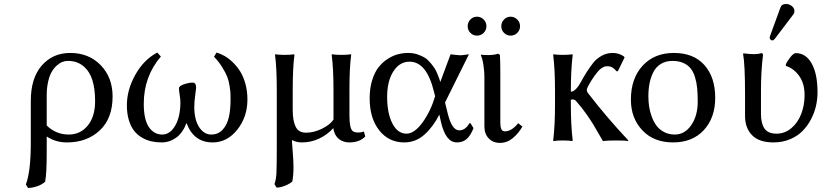

<svg xmlns="http://www.w3.org/2000/svg" viewBox="-20 -706 4129 965"><path d="M207 207Q191.9 221.7 166.5 230.2Q141.1 238.8 121.1 238.8L109.9 221.2Q134.8 156.7 134.8 11.2V-199.2Q134.8 -313.5 189.9 -376.7Q245.1 -439.9 333 -439.9Q426.8 -439.9 486.3 -378.2Q545.9 -316.4 545.9 -221.2Q545.9 -110.8 481.4 -50.5Q417 9.8 315.9 9.8Q259.8 9.8 214.8 -20V61Q214.8 167 207 207ZM458 -198.2Q458 -258.3 444.6 -302.2Q431.2 -346.2 399.7 -373Q368.2 -399.9 320.8 -399.9Q307.1 -399.9 293.2 -394.5Q279.3 -389.2 264.9 -376.2Q250.5 -363.3 239.5 -344.2Q228.5 -325.2 221.7 -294.7Q214.8 -264.2 214.8 -227.1V-75.2Q261.7 -29.8 325.2 -29.8Q383.8 -29.8 420.9 -74.7Q458 -119.6 458 -198.2Z M1223.6 -206.1Q1223.6 -118.2 1172.6 -54.2Q1121.6 9.8 1048.8 9.8Q953.1 9.8 917.5 -87.9Q898.4 -37.6 865.2 -13.9Q832 9.8 792.5 9.8Q765.1 9.8 741 4.4Q716.8 -1 693.6 -14.4Q670.4 -27.8 654.1 -48.6Q637.7 -69.3 627.7 -102.1Q617.7 -134.8 617.7 -176.8Q617.7 -254.4 660.2 -330.3Q702.6 -406.2 770.5 -441.9L788.6 -421.9Q702.6 -321.8 702.6 -184.1Q702.6 -105 728.3 -67.4Q753.9 -29.8 795.4 -29.8Q834.5 -29.8 860.6 -74.7Q886.7 -119.6 886.7 -192.9Q886.7 -205.1 883.1 -228.5Q879.4 -252 879.4 -262.2Q879.4 -273.9 905 -282.5Q930.7 -291 947.8 -291Q965.8 -291 965.8 -265.1Q965.8 -261.7 961.2 -228.3Q956.5 -194.8 956.5 -168.9Q956.5 -104 981 -66.9Q1005.4 -29.8 1041.5 -29.8Q1076.2 -29.8 1098.4 -53.5Q1120.6 -77.1 1129.6 -114.5Q1138.7 -151.9 1138.7 -203.1Q1138.7 -225.6 1138.4 -235.6Q1138.2 -245.6 1134 -272.9Q1129.9 -300.3 1122.1 -320.1Q1114.3 -339.8 1097.2 -367.7Q1080.1 -395.5 1055.7 -420.9L1068.4 -441.9Q1088.4 -436 1108.4 -424.8Q1128.4 -413.6 1149.7 -393.3Q1170.9 -373 1187 -347.4Q1203.1 -321.8 1213.4 -284.9Q1223.6 -248 1223.6 -206.1Z M1451.2 -250V-152.8Q1451.2 -98.6 1466.1 -68.8Q1481 -39.1 1518.1 -39.1Q1557.6 -39.1 1598.4 -59.1Q1639.2 -79.1 1656.2 -105V-250Q1656.2 -362.3 1647 -430.2L1648.9 -433.1Q1667 -430.2 1696.3 -430.2Q1725.1 -430.2 1743.2 -433.1L1745.1 -430.2Q1736.3 -370.1 1736.3 -250V-125Q1736.3 -62 1752 -47.9Q1759.8 -40 1781.2 -40Q1794.9 -40 1809.1 -44.9L1815.9 -20Q1787.1 9.8 1736.3 9.8Q1707.5 9.8 1687 -4.6Q1666.5 -19 1658.2 -46.9Q1655.3 -58.6 1655.3 -62Q1624.5 -28.3 1583.7 -9.3Q1543 9.8 1498 9.8Q1469.2 9.8 1448.2 -2L1447.8 0Q1447.3 2.4 1447.3 4.9Q1447.3 10.3 1451.2 57.1Q1455.1 104 1455.1 134.8Q1455.1 174.8 1449.2 206.1Q1436.5 217.8 1413.1 227.3Q1389.6 236.8 1370.1 236.8L1359.4 219.2Q1367.7 197.8 1369.4 163.1Q1371.1 128.4 1371.1 40.5Q1371.1 18.6 1371.1 6.8V-250Q1371.1 -365.7 1362.3 -430.2L1364.3 -433.1Q1382.8 -430.2 1411.1 -430.2Q1439.9 -430.2 1458 -433.1L1460 -430.2Q1451.2 -370.1 1451.2 -250Z M2338.9 -85.9 2343.8 -87.9 2359.9 -62Q2346.2 -26.4 2326.7 -8.3Q2307.1 9.8 2275.9 9.8Q2220.7 9.8 2196.8 -90.8L2188 -129.9Q2157.2 -68.8 2113.3 -29.5Q2069.3 9.8 2011.7 9.8Q1933.6 9.8 1885.7 -51.3Q1837.9 -112.3 1837.9 -211.9Q1837.9 -262.2 1850.3 -302.5Q1862.8 -342.8 1882.6 -367.9Q1902.3 -393.1 1928.5 -409.9Q1954.6 -426.8 1980.2 -433.3Q2005.9 -439.9 2031.7 -439.9Q2056.6 -439.9 2078.4 -432.6Q2100.1 -425.3 2115 -416Q2129.9 -406.7 2143.6 -390.1Q2157.2 -373.5 2164.3 -362.8Q2171.4 -352.1 2178.7 -333.7Q2186 -315.4 2187.7 -310.8Q2189.5 -306.2 2192.9 -293.9L2244.6 -433.1Q2248.5 -432.6 2266.4 -430.4Q2284.2 -428.2 2293 -428.2Q2301.8 -428.2 2318.4 -430.7Q2335 -433.1 2336.9 -433.1L2216.8 -190.9L2231 -132.8Q2251.5 -50.8 2288.6 -50.8Q2318.4 -50.8 2338.9 -85.9ZM2022.9 -34.2Q2062.5 -34.2 2103 -89.6Q2143.6 -145 2167 -222.2L2161.6 -243.2Q2125 -396 2038.6 -396Q1988.3 -396 1957 -347.2Q1925.8 -298.3 1925.8 -219.2Q1925.8 -137.2 1952.1 -85.7Q1978.5 -34.2 2022.9 -34.2Z M2483.4 -436 2492.7 -430.2Q2494.6 -392.1 2494.6 -342.8V-90.8Q2494.6 -67.9 2499.8 -56.9Q2504.9 -45.9 2517.6 -45.9Q2551.8 -45.9 2584.5 -86.9L2605.5 -69.8Q2586.4 -36.1 2557.6 -12Q2528.8 12.2 2492.7 12.2Q2458 12.2 2436.3 -10.5Q2414.6 -33.2 2414.6 -70.8V-321.8Q2414.6 -346.2 2409.7 -379.2Q2404.8 -412.1 2396.5 -429.2L2398.4 -431.2Q2410.2 -429.2 2435.5 -429.2Q2461.9 -429.2 2483.4 -436ZM2344.2 -540.8Q2330.6 -554.7 2330.6 -574.2Q2330.6 -593.8 2344.2 -607.9Q2357.9 -622.1 2377.4 -622.1Q2397 -622.1 2410.9 -607.9Q2424.8 -593.8 2424.8 -574.2Q2424.8 -554.7 2410.9 -540.8Q2397 -526.9 2377.4 -526.9Q2357.9 -526.9 2344.2 -540.8ZM2513.2 -540.8Q2499.5 -554.7 2499.5 -574.2Q2499.5 -593.8 2513.2 -607.9Q2526.9 -622.1 2546.4 -622.1Q2565.9 -622.1 2579.8 -607.9Q2593.8 -593.8 2593.8 -574.2Q2593.8 -554.7 2579.8 -540.8Q2565.9 -526.9 2546.4 -526.9Q2526.9 -526.9 2513.2 -540.8Z M2769.5 -180.2V-250Q2769.5 -356.4 2760.3 -430.2L2762.2 -433.1Q2780.3 -430.2 2809.1 -430.2Q2837.9 -430.2 2856.4 -433.1L2858.4 -430.2Q2849.1 -352.5 2849.1 -250V-245.1Q2861.8 -245.1 2875.5 -259.5Q2889.2 -273.9 2900.6 -295.7Q2912.1 -317.4 2928 -342.5Q2943.8 -367.7 2960.9 -389.4Q2978 -411.1 3003.7 -425.5Q3029.3 -439.9 3059.1 -439.9Q3091.3 -439.9 3116.2 -421.9L3119.1 -417L3085.4 -348.1H3078.1Q3070.8 -358.9 3058.8 -366Q3046.9 -373 3034.2 -373Q3027.3 -373 3023.4 -372.6Q3019.5 -372.1 3009.8 -367.2Q3000 -362.3 2991 -353Q2981.9 -343.8 2967.5 -324Q2953.1 -304.2 2937.5 -275.9Q2929.2 -259.3 2929.2 -255.9Q2929.2 -246.1 2935.5 -237.8Q3028.3 -117.2 3138.2 0L3136.2 2.9Q3123 0 3076.2 0Q3033.2 0 3010.3 2.9Q2976.1 -56.6 2962.2 -79.8Q2948.2 -103 2925.3 -135.3Q2902.3 -167.5 2874.5 -199.2Q2867.7 -206.1 2858.4 -206.1Q2852.1 -206.1 2849.1 -205.1V-180.2Q2849.1 -77.6 2858.4 0L2856.4 2.9Q2837.9 0 2809.1 0Q2780.3 0 2762.2 2.9L2760.3 0Q2769.5 -73.7 2769.5 -180.2Z M3150.9 -205.1Q3150.9 -311.5 3209.7 -375.7Q3268.6 -439.9 3366.7 -439.9Q3466.3 -439.9 3520.5 -378.9Q3574.7 -317.9 3574.7 -213.9Q3574.7 -114.3 3517.6 -52.2Q3460.4 9.8 3362.8 9.8Q3265.6 9.8 3208.3 -51.3Q3150.9 -112.3 3150.9 -205.1ZM3359.9 -399.9Q3326.2 -399.9 3301.5 -384.8Q3276.9 -369.6 3263.7 -343.3Q3250.5 -316.9 3244.6 -287.1Q3238.8 -257.3 3238.8 -222.2Q3238.8 -196.8 3242.2 -172.4Q3245.6 -147.9 3255.1 -121.3Q3264.6 -94.7 3279.1 -75Q3293.5 -55.2 3317.4 -42.5Q3341.3 -29.8 3371.6 -29.8Q3421.4 -29.8 3454.1 -76.9Q3486.8 -124 3486.8 -195.8Q3486.8 -234.9 3483.9 -263.9Q3481 -293 3472.7 -319.6Q3464.4 -346.2 3450.4 -363Q3436.5 -379.9 3413.8 -389.9Q3391.1 -399.9 3359.9 -399.9Z M3804.7 -251V-132.8Q3804.7 -85.4 3822.5 -59.8Q3840.3 -34.2 3882.8 -34.2Q3924.3 -34.2 3957 -61.5Q3989.7 -88.9 4006.8 -132.8Q4023.9 -176.8 4023.9 -228Q4023.9 -285.6 3997.3 -323.5Q3970.7 -361.3 3929.7 -375V-382.8Q3937 -399.4 3952.9 -419.2Q3968.8 -439 3979.5 -439Q4030.3 -439 4059.6 -386.7Q4088.9 -334.5 4088.9 -242.2Q4088.9 -207.5 4081.1 -173.1Q4073.2 -138.7 4055.7 -105.5Q4038.1 -72.3 4012.9 -46.9Q3987.8 -21.5 3950.2 -5.9Q3912.6 9.8 3867.7 9.8Q3795.9 9.8 3760.3 -26.1Q3724.6 -62 3724.6 -124V-233.9Q3724.6 -381.3 3714.8 -435.1L3716.8 -438Q3780.8 -429.2 3805.7 -439Q3814.9 -439 3814.9 -429.2Q3804.7 -349.1 3804.7 -251ZM3930.7 -686Q3946.3 -686 3959.5 -675.8Q3972.7 -665.5 3972.7 -650.9Q3972.7 -640.1 3966.8 -632.8L3874.5 -511.2Q3868.2 -502.9 3862.8 -502.9Q3856.9 -502.9 3852.8 -506.8Q3848.6 -510.7 3848.6 -516.1Q3848.6 -520 3850.6 -525.9L3902.8 -668.9Q3908.7 -686 3930.7 -686Z"/></svg>

Font: Linear Smooth
Style: Regular
Weight: 400
Designer: Philipp H. Poll, Flanker
Foundry: Philipp H. Poll, reworked by Flanker
Version: Version 1.061 | FøM Fix